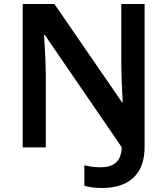

<svg xmlns="http://www.w3.org/2000/svg" viewBox="-20 -785 833 956"><path d="M488 151C616 151 700 88 700 -53V-765H584V-473C584 -415 588 -326 591 -275H588L251 -765H93V-51H208V-406C208 -467 203 -561 199 -611H203L586 -52C584 22 544 48 479 48C448 48 422 43 400 38V140C420 146 449 151 488 151Z"/></svg>

Font: Noto Sans Tamil UI SemiBold
Style: Regular
Weight: 600
Designer: Jelle Bosma - Monotype Design Team
Foundry: Monotype Imaging Inc.
Version: Version 2.004